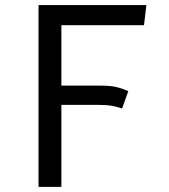

<svg xmlns="http://www.w3.org/2000/svg" viewBox="-20 -726 655 746"><path d="M454.4 -304.6Q436.9 -310.3 416.9 -314.4Q396.9 -318.5 363.6 -318.5H218.5V0H129.7V-706.2H548.7L539.5 -628.2H218.5V-393.3H371.3Q408.7 -393.3 431.5 -387.9Q454.4 -382.6 478.5 -371.8Z"/></svg>

Font: FiraCode Nerd Font
Style: Regular
Weight: 400
Designer: Carrois Corporate, Edenspiekermann AG, Nikita Prokopov
Foundry: Carrois Corporate, Edenspiekermann AG, Nikita Prokopov
Version: Version 6.002;Nerd Fonts 2.1.0